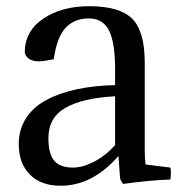

<svg xmlns="http://www.w3.org/2000/svg" viewBox="-20 -574 574 614"><path d="M134.8 -132.8Q134.8 -81.5 153.6 -59.8Q172.4 -38.1 213.9 -38.1Q244.1 -38.1 280.8 -56.9Q317.4 -75.7 348.1 -109.9V-266.1Q245.1 -260.7 189.9 -229.5Q134.8 -198.2 134.8 -132.8ZM348.1 -301.8V-353Q348.1 -437.5 328.6 -476.3Q309.1 -515.1 264.2 -515.1Q218.3 -515.1 190.2 -485.6Q162.1 -456.1 151.9 -384.8Q120.1 -377.9 105 -377.9Q66.4 -377.9 59.1 -405.8Q59.1 -474.1 118.2 -514.2Q177.2 -554.2 265.1 -554.2Q361.8 -554.2 402.3 -514.6Q442.9 -475.1 442.9 -373V-90.8Q442.9 -66.4 445.8 -47.9L524.9 -38.1Q528.3 -22.9 524.9 0Q458 2.4 374 14.2Q366.2 6.3 363.8 -5.9L358.9 -75.2Q275.9 20 173.8 20Q110.8 20 75.4 -15.9Q40 -51.8 40 -112.8Q40 -159.7 63 -195.6Q85.9 -231.4 127.7 -253.9Q169.4 -276.4 224.6 -288.3Q279.8 -300.3 348.1 -301.8Z"/></svg>

Font: Adamina
Style: Regular
Weight: 400
Designer: Cyreal (www.cyreal.org)
Foundry: Cyreal (www.cyreal.org)
Version: Version 1.010